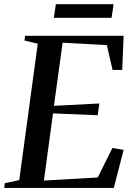

<svg xmlns="http://www.w3.org/2000/svg" viewBox="-34 -918 654 938"><path d="M-13.5 0 -10.5 -23 60 -38 150.5 -704.5 85.5 -720 88.5 -743H570L563 -576.5H516L488 -697.5L272 -709.5L229.5 -401L451.5 -412.5L443 -355L225 -364L180.5 -36L443.5 -51L515 -195L570 -186L522 0ZM239 -897.5H521L511 -831H229Z"/></svg>

Font: Merriweather 120pt Medium
Style: Italic
Weight: 500
Italic angle: -7.8°
Version: Version 2.101